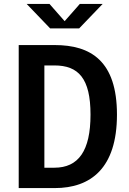

<svg xmlns="http://www.w3.org/2000/svg" viewBox="-20 -960 660 980"><path d="M75.5 0H259.5C442.5 0 577 -101 577 -375C577 -649.5 442.5 -730 259.5 -730H75.5ZM442 -375C442 -190 380.5 -104 257.5 -104H206.5V-626H257.5C380.5 -626 442 -560 442 -375ZM116 -940H232.5L310 -852L387.5 -940H504L384 -815H236Z"/></svg>

Font: Monaspace Neon SemiBold
Style: Regular
Weight: 600
Designer: Riley Cran & the Lettermatic Team
Foundry: Lettermatic
Version: Version 1.200 (Monaspace Neon)